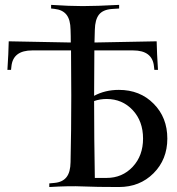

<svg xmlns="http://www.w3.org/2000/svg" viewBox="-20 -752 712 772"><path d="M312.5 -727.5Q365.7 -727.5 459 -732.4V-717.8L428.7 -715.8Q393.6 -712.9 377.9 -693.1Q362.3 -673.3 361.3 -632.3Q360.4 -608.9 359.9 -581.1Q591.8 -585.4 609.9 -585.9Q610.8 -538.6 615.2 -471.2H600.6L599.1 -484.9Q592.8 -549.3 515.1 -549.3H359.4Q358.4 -446.8 358.4 -366.7Q402.8 -390.6 458 -390.6Q543 -390.6 597.7 -335Q652.8 -279.8 652.8 -194.8Q652.8 -110.8 597.2 -55.2Q542 0 458 0Q366.2 0 312.5 -2.4Q259.3 -4.9 178.2 0V-14.6L199.2 -16.6Q231.4 -19.5 247.3 -39.6Q263.2 -59.6 263.7 -100.1Q266.6 -227.1 266.6 -366.2Q266.6 -446.8 265.6 -549.3H109.9Q32.2 -549.3 25.9 -484.9L24.4 -471.2H9.8Q14.2 -538.6 15.1 -585.9Q37.6 -585.4 264.6 -581.1Q264.6 -589.8 264.4 -606.9Q264.2 -624 263.7 -632.3Q263.2 -672.9 247.3 -692.9Q231.4 -712.9 199.2 -716.3L185.5 -717.8V-732.4Q260.3 -727.5 312.5 -727.5ZM361.3 -36.6H408.7Q471.7 -36.6 513.7 -81.5Q555.2 -126 555.2 -194.8Q555.2 -264.6 513.7 -309.1Q471.7 -354 408.7 -354Q381.8 -354 358.4 -345.7Q358.4 -195.3 361.3 -36.6Z"/></svg>

Font: Flanker
Style: Regular
Weight: 400
Designer: Flanker
Foundry: Flanker
Version: Version 2.027